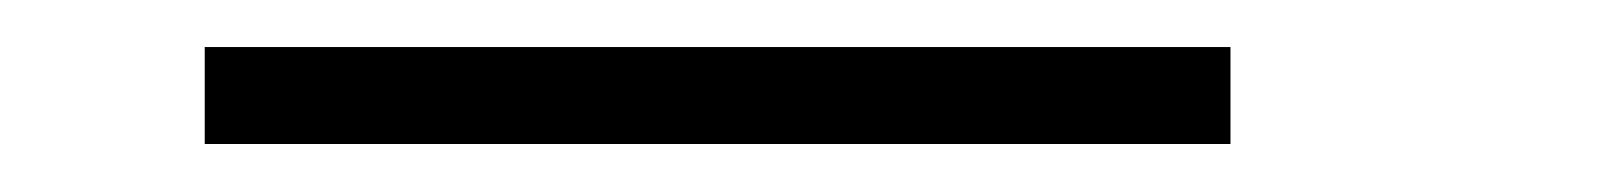

<svg xmlns="http://www.w3.org/2000/svg" viewBox="-20 61 676 80"><path d="M65.3 121V80.6H492.7V121Z"/></svg>

Font: Playfair 12pt
Style: Regular
Weight: 400
Designer: Claus Eggers Sørensen
Foundry: Claus Eggers Sørensen
Version: Version 2.000;gftools[0.9.28]